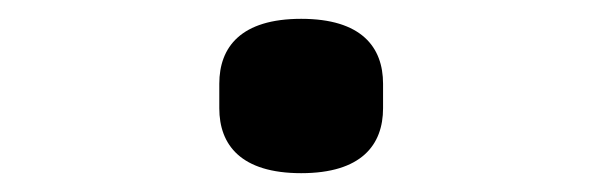

<svg xmlns="http://www.w3.org/2000/svg" viewBox="-20 -406 640 204"><path d="M300 -222C364 -222 387 -252 387 -291V-317C387 -356 364 -386 300 -386C236 -386 213 -356 213 -317V-291C213 -252 236 -222 300 -222Z"/></svg>

Font: IBM Mono Medium
Style: Regular
Weight: 500
Monospace: yes
Designer: Mike Abbink, Paul van der Laan, Pieter van Rosmalen
Foundry: Bold Monday
Version: Version 2.3